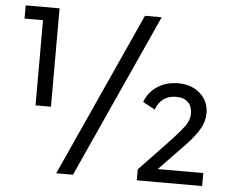

<svg xmlns="http://www.w3.org/2000/svg" viewBox="-52 -807 1062 869"><g transform="rotate(5 478.5 -372.5)"><path d="M114 -298V-685H30V-745H184V-298ZM234 0 572 -745H648L310 0ZM600 0V-50L722 -178Q780 -239 799 -266.5Q818 -294 818 -323Q818 -355 799 -373.5Q780 -392 746 -392Q677 -392 653 -326L598 -356Q614 -401 654.5 -427.5Q695 -454 749 -454Q810 -454 849 -419Q888 -384 888 -329Q888 -292 866.5 -255.5Q845 -219 799 -172L690 -59H897V0Z"/></g></svg>

Font: Plus Jakarta Display Light
Style: Regular
Weight: 300
Designer: Gumpita Rahayu
Foundry: Tokotype Studio
Version: Version 1.000;hotconv 1.0.109;makeotfexe 2.5.65596